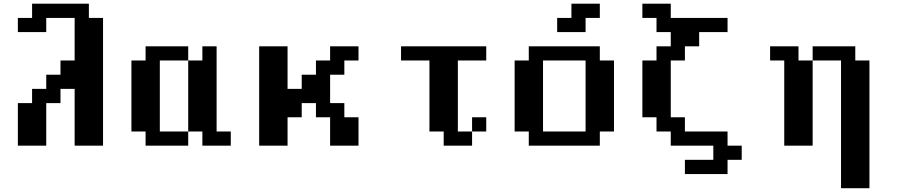

<svg xmlns="http://www.w3.org/2000/svg" viewBox="-20 -789 4883 1040"><path d="M76.7 0V-230.5H153.8V-307.6H230.5V-384.3H307.6V-461.4H384.3V-691.9H230.5V-615.2H76.7V-691.9H153.8V-769H461.4V-691.9H538.1V0H384.3V-307.6H307.6V-230.5H230.5V0Z M768.6 0V-76.7H691.9V-461.4H768.6V-538.1H999.5V-461.4H845.7V-76.7H999.5V0ZM1076.2 0V-76.7H999.5V-461.4H1076.2V-538.1H1153.3V-76.7H1230V0Z M1383.8 0V-538.1H1537.6V-307.6H1614.3V-384.3H1691.4V-461.4H1768.1V-538.1H1921.9V-461.4H1845.2V-384.3H1768.1V-230.5H1845.2V-153.8H1921.9V0H1768.1V-153.8H1691.4V-230.5H1614.3V-153.8H1537.6V0Z M2537.1 -76.7V-153.8H2613.8V-76.7ZM2383.3 0V-76.7H2306.2V-461.4H2152.3V-538.1H2613.8V-461.4H2460V-76.7H2537.1V0Z M3151.9 -76.7V-461.4H2921.4V-76.7ZM2844.2 0V-76.7H2767.6V-461.4H2844.2V-538.1H3229V-461.4H3305.7V-76.7H3229V0ZM2998 -615.2V-691.9H3075.2V-769H3229V-691.9H3151.9V-615.2Z M3689.9 153.8V76.7H3843.8V0H3613.3V-76.7H3536.1V-153.8H3459.5V-461.4H3536.1V-538.1H3613.3V-615.2H3536.1V-691.9H3459.5V-769H3613.3V-691.9H3920.9V-615.2H3767.1V-538.1H3689.9V-461.4H3613.3V-153.8H3689.9V-76.7H3920.9V0H3997.6V76.7H3920.9V153.8Z M4228 0V-461.4H4151.4V-538.1H4305.2V-461.4H4381.8V0ZM4535.6 230.5V-461.4H4381.8V-538.1H4612.8V-461.4H4689.5V230.5Z"/></svg>

Font: Good Old DOS
Style: Regular
Weight: 400
Designer: Vasily Draigo
Foundry: Vasily Draigo
Version: 1.0